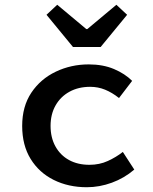

<svg xmlns="http://www.w3.org/2000/svg" viewBox="-20 -773 640 805"><path d="M344 12Q267 12 205.5 -18.5Q144 -49 108.5 -106.5Q73 -164 73 -245Q73 -327 111.5 -384.5Q150 -442 214 -472.5Q278 -503 352 -503Q412 -503 458 -483.5Q504 -464 534 -434L479 -362Q450 -385 420.5 -397Q391 -409 358 -409Q309 -409 271.5 -388.5Q234 -368 213 -331Q192 -294 192 -245Q192 -196 212.5 -159Q233 -122 269.5 -102Q306 -82 355 -82Q397 -82 432 -98Q467 -114 495 -136L543 -62Q501 -26 449 -7Q397 12 344 12ZM286 -576 175 -711 220 -753 342 -651H346L468 -753L513 -711L402 -576Z"/></svg>

Font: Source Code Pro ExtraLight SemiBold
Style: Regular
Weight: 600
Monospace: yes
Version: Version 1.018;hotconv 1.0.116;makeotfexe 2.5.65601